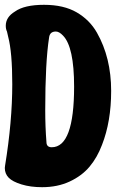

<svg xmlns="http://www.w3.org/2000/svg" viewBox="-20 -757 483 798"><path d="M0 -59 1 -68Q31 -252 31 -407Q31 -540 14 -604L9 -626Q4 -636 4 -650Q4 -686 42 -709Q81 -737 163 -737Q245 -737 299 -705.5Q353 -674 383 -621Q442 -517 442 -379Q442 -252 404 -155Q384 -102 352 -64Q320 -26 269.5 -2.5Q219 21 155 21Q107 21 69.5 9.5Q32 -2 16 -18.5Q0 -35 0 -59ZM288 -397Q288 -562 242 -609Q226 -626 212 -626Q187 -626 184 -601Q168 -498 168 -299Q168 -230 173 -167Q173 -145 195 -145Q288 -145 288 -397Z"/></svg>

Font: Chicle
Style: Regular
Weight: 400
Designer: Angel Koziupa and Alejandro Paul
Foundry: Angel Koziupa and Alejandro Paul
Version: Version 1.000